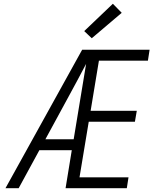

<svg xmlns="http://www.w3.org/2000/svg" viewBox="-20 -999 840 1019"><path d="M9 0 416 -735H774L765 -677H505L461 -411H706L696 -353H451L402 -58H662L653 0H328L361 -202H189L79 0ZM371 -260 437 -660Q415 -618 392 -575Q369 -532 346 -490L221 -260ZM467 -796 427 -834 579 -979 626 -931Z"/></svg>

Font: Iosevka Aile Light Oblique
Style: Regular
Weight: 300
Italic angle: -9°
Designer: Belleve Invis
Foundry: Belleve Invis
Version: Version 31.1.0; ttfautohint (v1.8.4)